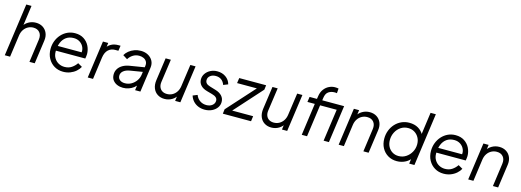

<svg xmlns="http://www.w3.org/2000/svg" viewBox="-1 -1704 7230 2663"><g transform="rotate(15 3614.0 -372.5)"><path d="M40 0 146 -757H221L176 -432L159 -438Q185 -490 234.5 -519Q284 -548 342 -548Q400 -548 442.5 -521Q485 -494 505.5 -446Q526 -398 517 -336L470 0H394L440 -331Q449 -396 417 -434.5Q385 -473 326 -473Q285 -473 249.5 -454Q214 -435 190.5 -400Q167 -365 160 -317L116 0Z M630 -249Q630 -310 650.5 -364Q671 -418 708.5 -459.5Q746 -501 796 -524.5Q846 -548 906 -548Q980 -548 1032 -514Q1084 -480 1111 -425.5Q1138 -371 1138 -310Q1138 -294 1135 -275Q1132 -256 1130 -245H677L682 -315H1092L1054 -286Q1068 -339 1050.5 -382.5Q1033 -426 994.5 -452Q956 -478 905 -478Q841 -478 797 -447Q753 -416 730.5 -360.5Q708 -305 708 -232Q708 -179 732 -139.5Q756 -100 795 -79Q834 -58 880 -58Q939 -58 981.5 -86.5Q1024 -115 1052 -157L1115 -121Q1096 -85 1061 -54.5Q1026 -24 979.5 -6Q933 12 879 12Q807 12 751 -21.5Q695 -55 662.5 -114Q630 -173 630 -249Z M1231 0 1306 -536H1382L1370 -448L1360 -461Q1385 -499 1426.5 -521Q1468 -543 1523 -543H1557L1546 -468H1499Q1441 -468 1401.5 -431Q1362 -394 1351 -320L1307 0Z M1567 -134Q1567 -179 1589.5 -215Q1612 -251 1654 -275Q1696 -299 1755 -308L1970 -343L1963 -275L1769 -243Q1712 -233 1679.5 -205.5Q1647 -178 1647 -138Q1647 -101 1674.5 -78.5Q1702 -56 1748 -56Q1798 -56 1840 -80Q1882 -104 1910 -144.5Q1938 -185 1944 -234L1961 -359Q1967 -399 1951 -425Q1935 -451 1906.5 -463.5Q1878 -476 1845 -476Q1794 -476 1754.5 -450.5Q1715 -425 1692 -386L1627 -427Q1646 -461 1679.5 -488.5Q1713 -516 1757 -532Q1801 -548 1850 -548Q1908 -548 1953 -523.5Q1998 -499 2021.5 -456Q2045 -413 2037 -356L1987 0H1911L1926 -107L1939 -94Q1921 -63 1890 -39Q1859 -15 1820 -1.5Q1781 12 1738 12Q1694 12 1655 -4Q1616 -20 1591.5 -52.5Q1567 -85 1567 -134Z M2160 -210 2206 -536H2281L2234 -205Q2228 -162 2241 -130Q2254 -98 2282 -80.5Q2310 -63 2350 -63Q2392 -63 2427 -82Q2462 -101 2485.5 -136Q2509 -171 2516 -219L2561 -536H2636L2561 0H2486L2500 -104L2517 -98Q2490 -46 2441.5 -17Q2393 12 2334 12Q2277 12 2234 -15.5Q2191 -43 2171 -93Q2151 -143 2160 -210Z M2701 -135 2766 -161Q2784 -112 2824.5 -84Q2865 -56 2918 -56Q2969 -56 3002 -82.5Q3035 -109 3035 -149Q3035 -176 3015.5 -194.5Q2996 -213 2955 -224L2880 -245Q2818 -262 2786 -297.5Q2754 -333 2754 -382Q2754 -428 2780 -465.5Q2806 -503 2850 -525.5Q2894 -548 2947 -548Q3018 -548 3070 -511Q3122 -474 3138 -412L3072 -386Q3056 -432 3023 -456Q2990 -480 2943 -480Q2894 -480 2863 -455Q2832 -430 2832 -392Q2832 -365 2848.5 -347Q2865 -329 2902 -318L2988 -292Q3048 -274 3080.5 -238Q3113 -202 3113 -152Q3113 -106 3086.5 -69Q3060 -32 3014 -10Q2968 12 2911 12Q2860 12 2817 -6Q2774 -24 2744 -57.5Q2714 -91 2701 -135Z M3171 0 3179 -65 3536 -461H3252L3263 -536H3649L3641 -471L3285 -75H3586L3576 0Z M3694 -210 3740 -536H3815L3768 -205Q3762 -162 3775 -130Q3788 -98 3816 -80.5Q3844 -63 3884 -63Q3926 -63 3961 -82Q3996 -101 4019.5 -136Q4043 -171 4050 -219L4095 -536H4170L4095 0H4020L4034 -104L4051 -98Q4024 -46 3975.5 -17Q3927 12 3868 12Q3811 12 3768 -15.5Q3725 -43 3705 -93Q3685 -143 3694 -210Z M4304 0 4368 -461H4262L4273 -536H4379L4385 -576Q4394 -637 4424 -677Q4454 -717 4495.5 -737Q4537 -757 4580 -757Q4594 -757 4607.5 -755.5Q4621 -754 4631 -752L4626 -684Q4619 -686 4607.5 -686.5Q4596 -687 4592 -687Q4543 -687 4506 -662Q4469 -637 4460 -572L4455 -536H4756L4745 -461H4444L4380 0ZM4618 0 4693 -536H4769L4694 0Z M4834 0 4909 -536H4984L4970 -432L4953 -438Q4979 -490 5028.5 -519Q5078 -548 5136 -548Q5194 -548 5236.5 -521Q5279 -494 5299.5 -446Q5320 -398 5311 -336L5264 0H5189L5235 -331Q5244 -396 5212 -434.5Q5180 -473 5120 -473Q5078 -473 5042.5 -454Q5007 -435 4983.5 -400Q4960 -365 4953 -317L4909 0Z M5423 -247Q5423 -309 5444 -363.5Q5465 -418 5503 -459.5Q5541 -501 5592.5 -524.5Q5644 -548 5705 -548Q5779 -548 5832 -517Q5885 -486 5914 -432L5904 -416L5951 -757H6027L5922 0H5847L5863 -120L5885 -108Q5854 -50 5796 -19Q5738 12 5670 12Q5598 12 5542 -21.5Q5486 -55 5454.5 -113.5Q5423 -172 5423 -247ZM5885 -286Q5885 -340 5862 -382Q5839 -424 5799 -448.5Q5759 -473 5708 -473Q5649 -473 5602.5 -442Q5556 -411 5529.5 -359.5Q5503 -308 5503 -247Q5503 -194 5525 -152.5Q5547 -111 5586 -87Q5625 -63 5675 -63Q5734 -63 5781.5 -94Q5829 -125 5857 -176Q5885 -227 5885 -286Z M6093 -249Q6093 -310 6113.5 -364Q6134 -418 6171.5 -459.5Q6209 -501 6259 -524.5Q6309 -548 6369 -548Q6443 -548 6495 -514Q6547 -480 6574 -425.5Q6601 -371 6601 -310Q6601 -294 6598 -275Q6595 -256 6593 -245H6140L6145 -315H6555L6517 -286Q6531 -339 6513.5 -382.5Q6496 -426 6457.5 -452Q6419 -478 6368 -478Q6304 -478 6260 -447Q6216 -416 6193.5 -360.5Q6171 -305 6171 -232Q6171 -179 6195 -139.5Q6219 -100 6258 -79Q6297 -58 6343 -58Q6402 -58 6444.5 -86.5Q6487 -115 6515 -157L6578 -121Q6559 -85 6524 -54.5Q6489 -24 6442.5 -6Q6396 12 6342 12Q6270 12 6214 -21.5Q6158 -55 6125.5 -114Q6093 -173 6093 -249Z M6694 0 6769 -536H6844L6830 -432L6813 -438Q6839 -490 6888.5 -519Q6938 -548 6996 -548Q7054 -548 7096.5 -521Q7139 -494 7159.5 -446Q7180 -398 7171 -336L7124 0H7049L7095 -331Q7104 -396 7072 -434.5Q7040 -473 6980 -473Q6938 -473 6902.5 -454Q6867 -435 6843.5 -400Q6820 -365 6813 -317L6769 0Z"/></g></svg>

Font: Kosmopol Plus Jakarta Sans Italic It
Style: Regular
Weight: 400
Italic angle: -8.04999°
Designer: Gumpita Rahayu
Foundry: Tokotype
Version: Version 2.006